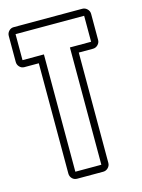

<svg xmlns="http://www.w3.org/2000/svg" viewBox="-111 -785 627 849"><g transform="rotate(-15 202.5 -360.0)"><path d="M286 -537V-32Q286 -19 276.5 -9.5Q267 0 254 0H135Q121 0 112 -9.5Q103 -19 103 -32V-537H37Q24 -537 15 -546.5Q6 -556 6 -569V-688Q6 -701 15 -710.5Q24 -720 37 -720H351Q364 -720 373.5 -710.5Q383 -701 383 -688V-569Q383 -556 373.5 -546.5Q364 -537 351 -537ZM351 -569V-688H37V-569H135V-32H254V-569Z"/></g></svg>

Font: Lichte PostBus
Style: Regular
Weight: 400
Designer: Peter Wiegel
Version: Version 1.001